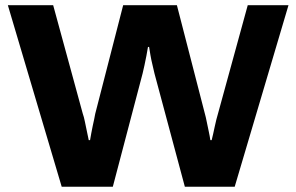

<svg xmlns="http://www.w3.org/2000/svg" viewBox="-20 -707 1122 727"><path d="M213.6 0 9.7 -687.4H181.3L293.5 -276.3Q297.7 -265 301.3 -247Q305 -228.9 309 -209.9Q313 -190.9 316 -176.4H321Q323 -187.9 325.5 -201.8Q328 -215.7 331 -229.8Q334 -243.9 336.7 -256.1Q339.4 -268.2 340.6 -276.3L446.4 -687.4H649.8L755.8 -276.3Q759 -265.4 762.5 -247.5Q766 -229.6 770.2 -210.5Q774.3 -191.4 776.5 -176.4H781.5Q784.3 -187.4 787.3 -200.9Q790.3 -214.4 793.2 -228.1Q796 -241.8 799.2 -254.2Q802.3 -266.7 805.3 -276.3L918.1 -687.4H1072.4L868.7 0H679.9L564.8 -429.3Q561.8 -443.6 557.3 -461.7Q552.8 -479.9 549.7 -497.9Q546.6 -515.8 544.6 -529.2H540.3Q537.9 -514.8 534.4 -495.9Q530.9 -476.9 526.9 -459.2Q522.9 -441.6 520.1 -429.3L407.2 0Z"/></svg>

Font: Archivo SemiBold SemiExpanded
Style: Regular
Weight: 600
Width: 6
Version: Version 2.001